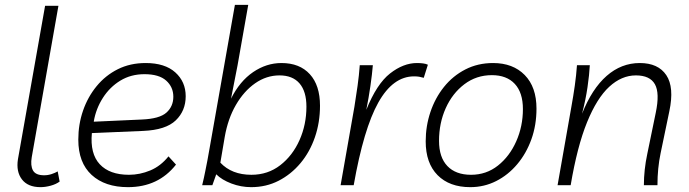

<svg xmlns="http://www.w3.org/2000/svg" viewBox="-20 -764 2844 792"><path d="M147 8Q95 8 70.5 -24Q46 -56 54 -107L166 -740H221L111 -116Q105 -81 116 -61Q127 -41 162 -41Q178 -41 193 -46Q208 -51 218 -57L226 -15Q211 -4 189 2Q167 8 147 8Z M508 8Q413 8 358 -42.5Q303 -93 303 -188Q303 -251 322.5 -307.5Q342 -364 378.5 -408.5Q415 -453 466 -478.5Q517 -504 581 -504Q660 -504 703 -465.5Q746 -427 746 -367Q746 -307 705 -267.5Q664 -228 571 -224L359 -215Q351 -130 391.5 -86.5Q432 -43 512 -43Q557 -43 600 -61Q643 -79 675 -119L706 -85Q633 8 508 8ZM367 -264V-262L565 -271Q638 -274 666.5 -299.5Q695 -325 695 -365Q695 -405 665.5 -431.5Q636 -458 576 -458Q520 -458 476.5 -431.5Q433 -405 404.5 -360.5Q376 -316 367 -264Z M1016 8Q974 8 934.5 -7Q895 -22 872 -45L856 0H814Q822 -33 826.5 -56.5Q831 -80 835.5 -102Q840 -124 845 -155L949 -744H1004L960 -495L933 -357Q969 -429 1024 -466.5Q1079 -504 1141 -504Q1216 -504 1258 -458Q1300 -412 1300 -328Q1300 -259 1279 -198Q1258 -137 1219.5 -91Q1181 -45 1129.5 -18.5Q1078 8 1016 8ZM1017 -43Q1085 -43 1136 -82.5Q1187 -122 1215.5 -186Q1244 -250 1244 -324Q1244 -387 1215.5 -420Q1187 -453 1133 -453Q1079 -453 1032.5 -420.5Q986 -388 953 -331Q920 -274 907 -199L889 -93Q936 -43 1017 -43Z M1728 -443Q1718 -446 1709 -447.5Q1700 -449 1688 -449Q1601 -449 1540.5 -341Q1480 -233 1439 0H1385L1442 -324Q1449 -367 1455 -410Q1461 -453 1464 -495H1518Q1515 -458 1508 -409.5Q1501 -361 1491 -311Q1534 -418 1589 -461Q1644 -504 1700 -504Q1713 -504 1725 -502.5Q1737 -501 1745 -497Z M2014 -504Q2096 -504 2144.5 -454.5Q2193 -405 2193 -316Q2193 -248 2172 -189.5Q2151 -131 2113.5 -86.5Q2076 -42 2026.5 -17Q1977 8 1920 8Q1834 8 1785 -41.5Q1736 -91 1736 -181Q1736 -244 1755.5 -302Q1775 -360 1811.5 -405.5Q1848 -451 1899.5 -477.5Q1951 -504 2014 -504ZM1923 -43Q1986 -43 2034 -81Q2082 -119 2109.5 -181Q2137 -243 2137 -314Q2137 -382 2103.5 -418Q2070 -454 2009 -454Q1945 -454 1895.5 -416.5Q1846 -379 1818.5 -317.5Q1791 -256 1791 -183Q1791 -115 1825.5 -79Q1860 -43 1923 -43Z M2280 0 2337 -324Q2345 -368 2351 -410.5Q2357 -453 2360 -495H2413Q2411 -456 2403.5 -404.5Q2396 -353 2381 -295Q2422 -398 2482.5 -451Q2543 -504 2619 -504Q2695 -504 2728.5 -454Q2762 -404 2741 -305L2705 -132Q2692 -70 2692 0H2636Q2636 -63 2650 -129L2685 -299Q2702 -380 2681.5 -416.5Q2661 -453 2603 -453Q2544 -453 2493 -406Q2442 -359 2401.5 -259.5Q2361 -160 2334 0Z"/></svg>

Font: Livvic Light
Style: Italic
Weight: 300
Italic angle: -10°
Designer: Jacques Le Bailly, Baron von Fonthausen
Version: Version 1.001; ttfautohint (v1.8.2)